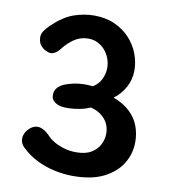

<svg xmlns="http://www.w3.org/2000/svg" viewBox="-87 -851 831 939"><g transform="rotate(10 328.5 -381.5)"><path d="M127 -559Q117 -559 102 -566Q87 -573 75 -588Q63 -603 63 -628Q63 -645 74.5 -660.5Q86 -676 101 -691Q155 -742 205 -759.5Q255 -777 306 -777Q363 -777 407.5 -757Q452 -737 483 -703.5Q514 -670 529.5 -629Q545 -588 545 -547Q545 -501 524 -462.5Q503 -424 468 -398Q519 -379 550.5 -349Q582 -319 596 -281.5Q610 -244 610 -202Q610 -145 580.5 -96Q551 -47 491 -16.5Q431 14 338 14Q295 14 249 4.5Q203 -5 159.5 -26Q116 -47 80 -82Q71 -91 66.5 -101Q62 -111 62 -124Q62 -140 71.5 -156Q81 -172 96 -182.5Q111 -193 127 -193Q158 -193 193 -155Q202 -145 222 -133Q242 -121 271 -112Q300 -103 333 -103Q380 -103 408 -120Q436 -137 449.5 -163.5Q463 -190 463 -218Q463 -262 435.5 -292Q408 -322 366 -331Q342 -320 315 -315Q288 -310 263.5 -309Q239 -308 223 -311Q202 -315 187.5 -327Q173 -339 173 -360Q173 -384 189.5 -399.5Q206 -415 229 -422Q261 -433 292.5 -436Q324 -439 358 -435Q386 -452 399 -479.5Q412 -507 412 -536Q412 -559 404 -581Q396 -603 381 -621Q366 -639 344.5 -650Q323 -661 297 -661Q258 -661 227 -640Q196 -619 170 -585Q163 -575 150.5 -567Q138 -559 127 -559Z"/></g></svg>

Font: Playpen Sans SemiBold
Style: Regular
Weight: 600
Designer: Laura Meseguer, Veronika Burian, José Scaglione
Foundry: TypeTogether
Version: Version 1.001